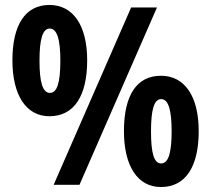

<svg xmlns="http://www.w3.org/2000/svg" viewBox="-20 -744 850 773"><path d="M179 -724C81 -724 30 -643 30 -501C30 -361 85 -276 179 -276C279 -276 331 -359 331 -501C331 -641 275 -724 179 -724ZM612 -714H508L196 0H300ZM180 -629C209 -629 223 -588 223 -500C223 -411 210 -370 181 -370C152 -370 139 -412 139 -500C139 -587 152 -629 180 -629ZM628 -439C530 -439 479 -360 479 -216C479 -77 533 9 628 9C728 9 780 -74 780 -216C780 -356 724 -439 628 -439ZM629 -345C659 -345 671 -298 671 -215C671 -132 659 -86 629 -86C600 -86 588 -127 588 -215C588 -302 600 -345 629 -345Z"/></svg>

Font: Noto Sans Armenian Condensed
Style: Regular
Weight: 400
Width: 3
Designer: Monotype Design Team
Foundry: Monotype Imaging Inc.
Version: Version 2.008